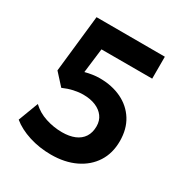

<svg xmlns="http://www.w3.org/2000/svg" viewBox="-166 -826 921 967"><g transform="rotate(30 294.0 -343.0)"><path d="M265 15Q197.5 15 137.2 -4.2Q77 -23.5 37 -56.5L81 -173Q114.5 -141 161.2 -125.8Q208 -110.5 257 -110.5Q299 -110.5 329.8 -123.2Q360.5 -136 377 -161.2Q393.5 -186.5 393.5 -223.5Q393.5 -256 376.2 -279.5Q359 -303 328.2 -315.8Q297.5 -328.5 256.5 -328.5Q230 -328.5 201 -322Q172 -315.5 142.5 -302.5L82 -369L118.5 -699.5L516 -699V-571.5H221L203.5 -429.5Q224 -435 245 -438.2Q266 -441.5 287 -441.5Q358.5 -441.5 414 -414.8Q469.5 -388 501 -337.8Q532.5 -287.5 532.5 -217Q532.5 -146.5 499 -94.5Q465.5 -42.5 405.2 -13.8Q345 15 265 15Z"/></g></svg>

Font: Geologica Roman SemiBold
Style: Regular
Weight: 600
Designer: Sindre Bremnes, Frode Helland
Foundry: Monokrom Skriftforlag AS
Version: Version 1.010;gftools[0.9.28]